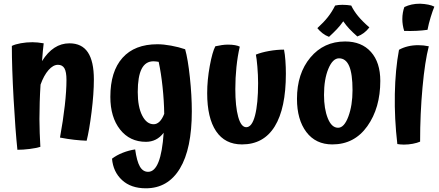

<svg xmlns="http://www.w3.org/2000/svg" viewBox="-20 -770 2370 1037"><path d="M193 -127Q193 -95 194.5 -52.5Q196 -10 198 23Q176 30 140.5 34.5Q105 39 74 39Q63 -65 53.5 -235Q44 -405 44 -522Q62 -531 92.5 -536.5Q123 -542 155 -542Q169 -542 184 -540.5Q199 -539 216 -536Q214 -519 211.5 -495Q209 -471 207 -440Q237 -488 274 -512Q311 -536 355 -536Q422 -536 454.5 -487.5Q487 -439 487 -341Q487 -264 474.5 -164.5Q462 -65 448 -10Q418 -11 381.5 -15Q345 -19 304 -27Q321 -120 330 -200Q339 -280 339 -338Q339 -382 328 -401Q317 -420 293 -420Q267 -420 242 -391.5Q217 -363 199 -313Q196 -267 194.5 -218.5Q193 -170 193 -127Z M724 -273Q724 -193 748 -146Q772 -99 810 -99Q827 -99 841.5 -113Q856 -127 867 -155Q866 -225 858 -300.5Q850 -376 837 -436Q830 -437 823 -438Q816 -439 809 -439Q766 -439 745 -398Q724 -357 724 -273ZM1016 -169Q1016 34 951.5 140.5Q887 247 768 247Q687 247 639 202.5Q591 158 585 87Q610 68 643 55Q676 42 710 37Q719 101 735.5 129.5Q752 158 780 158Q815 158 836 105Q857 52 864 -53Q845 -28 821 -16Q797 -4 768 -4Q681 -4 628.5 -70.5Q576 -137 576 -247Q576 -384 641.5 -457.5Q707 -531 830 -531Q863 -531 904 -523.5Q945 -516 980 -504Q995 -451 1005.5 -352.5Q1016 -254 1016 -169Z M1287 10Q1195 10 1147 -61.5Q1099 -133 1099 -267Q1099 -338 1113 -414Q1127 -490 1143 -520Q1161 -524 1178 -526.5Q1195 -529 1211 -529Q1233 -529 1249.5 -526Q1266 -523 1275 -518Q1263 -466 1257 -407.5Q1251 -349 1251 -289Q1251 -195 1266.5 -139Q1282 -83 1310 -83Q1341 -83 1357.5 -146.5Q1374 -210 1374 -321Q1374 -364 1370 -410.5Q1366 -457 1362 -475Q1391 -487 1433 -494.5Q1475 -502 1514 -502Q1519 -477 1521.5 -442.5Q1524 -408 1524 -372Q1524 -185 1464 -87.5Q1404 10 1287 10Z M1584 -236Q1584 -373 1656.5 -459.5Q1729 -546 1844 -546Q1933 -546 1983.5 -489.5Q2034 -433 2034 -333Q2034 -187 1964 -88.5Q1894 10 1775 10Q1685 10 1634.5 -57Q1584 -124 1584 -236ZM1884 -283Q1884 -371 1866 -413Q1848 -455 1811 -455Q1777 -455 1753.5 -398.5Q1730 -342 1730 -257Q1730 -182 1750.5 -131Q1771 -80 1806 -80Q1839 -80 1861.5 -140.5Q1884 -201 1884 -283ZM1975 -622Q1961 -604 1945 -592Q1929 -580 1910 -573Q1884 -596 1867 -614Q1850 -632 1834 -655Q1818 -632 1799.5 -612.5Q1781 -593 1757 -571Q1738 -578 1722 -590.5Q1706 -603 1694 -618Q1729 -650 1751 -678Q1773 -706 1790 -740Q1798 -742 1808 -743Q1818 -744 1829 -744Q1842 -744 1854 -743Q1866 -742 1877 -740Q1891 -711 1914 -683Q1937 -655 1975 -622Z M2249 -750Q2273 -749 2293 -745Q2313 -741 2326 -734Q2317 -713 2306 -677Q2295 -641 2289 -609Q2261 -605 2230 -603.5Q2199 -602 2163 -603Q2158 -619 2155.5 -635Q2153 -651 2153 -667Q2153 -685 2156 -702Q2159 -719 2164 -732Q2183 -741 2203.5 -745.5Q2224 -750 2249 -750ZM2135 -501Q2156 -513 2182.5 -519.5Q2209 -526 2239 -526Q2253 -526 2267.5 -524.5Q2282 -523 2296 -520Q2275 -440 2262 -298Q2249 -156 2249 -5Q2233 2 2209.5 6.5Q2186 11 2161 11Q2150 11 2141.5 10Q2133 9 2126 8Q2110 -129 2112.5 -262Q2115 -395 2135 -501Z"/></svg>

Font: Atma SemiBold
Style: Regular
Weight: 600
Designer: Gregori Vincens, Jeremie Hornus, Riccardo Olocco, Yoann Minet.
Foundry: black foundry
Version: Version 1.102;PS 1.100;hotconv 1.0.86;makeotf.lib2.5.63406